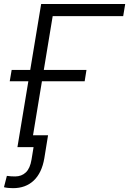

<svg xmlns="http://www.w3.org/2000/svg" viewBox="-29 -748 656 976"><path d="M607.4 -727.5 597.2 -666H238.8L128.9 0H59.6L180.2 -727.5ZM20.5 -335 30.3 -392.6H410.6L401.4 -335ZM37.1 208.5Q24.4 208.5 12.5 207.3Q0.5 206.1 -8.8 203.6L5.9 146Q15.6 147.5 26.4 148.2Q37.1 148.9 47.9 148.9Q80.6 148.9 102.3 128.4Q124 107.9 131.3 63L141.6 0H99.1L108.9 -60.5H215.3L196.3 56.6Q183.6 130.9 142.6 169.7Q101.6 208.5 37.1 208.5Z"/></svg>

Font: Inter 16pt Light
Style: Italic
Weight: 300
Italic angle: -9.3988°
Version: Version 4.001;git-66647c0bb